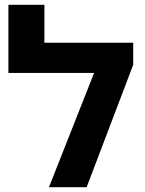

<svg xmlns="http://www.w3.org/2000/svg" viewBox="-20 -780 605 800"><path d="M165 -602H535V-510L341 0H184L372 -476H15V-760H165Z"/></svg>

Font: Noto Sans Hebrew
Style: Bold
Weight: 700
Designer: Monotype Design Team
Foundry: Monotype Imaging Inc.
Version: Version 2.003